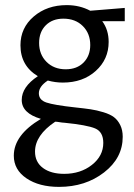

<svg xmlns="http://www.w3.org/2000/svg" viewBox="-20 -442 526 751"><path d="M468 -411V-359H380Q405 -325 405 -278Q405 -210 354.5 -164.5Q304 -119 226 -119Q196 -119 167 -127Q132 -104 132 -77Q132 -51 161.5 -41Q191 -31 273 -22Q311 -18 334.5 -14.5Q358 -11 384.5 -3Q411 5 426 16.5Q441 28 450.5 47.5Q460 67 460 93Q460 176 387 232.5Q314 289 211 289Q133 289 83.5 255.5Q34 222 34 167Q34 86 140 23Q65 1 65 -51Q65 -102 128 -144Q60 -185 60 -265Q60 -333 112 -377.5Q164 -422 241 -422Q292 -422 333 -400ZM237 -171Q281 -171 307 -197.5Q333 -224 333 -266Q333 -311 304 -340Q275 -369 228 -369Q185 -369 159 -343Q133 -317 133 -274Q133 -229 162 -200Q191 -171 237 -171ZM384 117Q384 74 352.5 60.5Q321 47 231 38Q225 38 213.5 36Q202 34 196 34Q117 87 117 151Q117 192 148 215Q179 238 231 238Q295 238 339.5 203Q384 168 384 117Z"/></svg>

Font: EauTest Medium
Style: Regular
Weight: 500
Designer: Christian Thalmann (Catharsis Fonts)
Version: Version 0.001;PS 000.001;hotconv 1.0.88;makeotf.lib2.5.64775